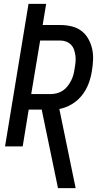

<svg xmlns="http://www.w3.org/2000/svg" viewBox="-20 -755 540 990"><path d="M370 215H279L195 -190H128L97 0H6L127 -735H218L200 -626H291Q320 -626 348 -619.5Q376 -613 398 -597Q420 -581 434 -557Q448 -533 454.5 -505.5Q461 -478 460 -448.5Q459 -419 454 -390Q449 -357 437 -324.5Q425 -292 403 -264Q381 -236 350 -217.5Q319 -199 286 -193ZM243 -270Q258 -270 274.5 -274.5Q291 -279 305 -288.5Q319 -298 329.5 -312Q340 -326 347.5 -341Q355 -356 359 -371.5Q363 -387 365 -403Q368 -419 369.5 -435.5Q371 -452 369 -467.5Q367 -483 362 -498Q357 -513 346.5 -524Q336 -535 321.5 -540.5Q307 -546 291 -546H187L141 -270Z"/></svg>

Font: Iosevka Medium
Style: Italic
Weight: 500
Italic angle: -9°
Monospace: yes
Designer: Belleve Invis
Foundry: Belleve Invis
Version: Version 32.5.0; ttfautohint (v1.8.4)